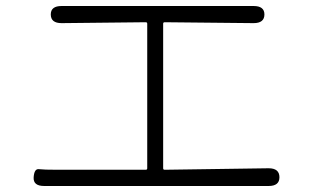

<svg xmlns="http://www.w3.org/2000/svg" viewBox="-20 -671 1040 639"><path d="M127 -52Q90 -52 92 -81Q94 -110 109.5 -108Q125 -106 172 -106H465Q470 -106 470 -111V-592Q470 -597 465 -597L185 -594Q149 -594 149 -623Q149 -651 185 -651H824Q860 -651 860 -623Q860 -594 824 -594L528 -597Q523 -597 523 -592V-111Q523 -106 528 -106L874 -111Q910 -111 910 -81Q910 -52 874 -52Z"/></svg>

Font: Resource Han Rounded JP Light
Style: Regular
Weight: 300
Designer: Cyano Hao (round all glyphs); Ryoko NISHIZUKA 西塚涼子 (kana, bopomofo & ideographs); Paul D. Hunt (Latin, Greek & Cyrillic)
Foundry: Cyano Hao
Version: 0.990